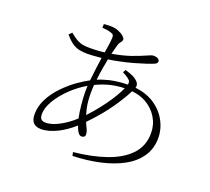

<svg xmlns="http://www.w3.org/2000/svg" viewBox="-135 -950 1270 1159"><g transform="rotate(20 500.0 -370.5)"><path d="M433 14Q552 2 643 -30Q734 -62 785.5 -117Q837 -172 837 -254Q837 -308 809.5 -353.5Q782 -399 732 -427Q693 -448 643 -453Q627 -421 603 -383Q570 -330 527 -276Q488 -228 445 -184Q455 -163 462 -147Q471 -128 471 -112Q471 -101 464 -96.5Q457 -92 448 -92Q432 -92 419 -118Q412 -131 407 -147Q359 -105 313 -81Q253 -50 203 -50Q171 -50 154 -67.5Q137 -85 137 -122Q137 -174 162 -222Q187 -270 226.5 -311Q266 -352 311 -384Q348 -410 382 -428Q383 -441 385 -455Q391 -510 399 -564Q400 -572 401 -579Q384 -577 366 -576Q337 -573 310 -573Q282 -573 258.5 -578Q235 -583 213 -598Q191 -613 165 -644L183 -662Q210 -639 230.5 -628Q251 -617 270.5 -614Q290 -611 314 -611Q341 -611 369 -613Q388 -614 407 -617Q410 -640 414 -660Q420 -701 420 -716Q420 -729 416.5 -733.5Q413 -738 402 -742Q388 -747 373.5 -749Q359 -751 343 -752L344 -776Q356 -777 367.5 -777.5Q379 -778 386 -778Q415 -778 437.5 -769Q460 -760 473 -748Q486 -736 486 -728Q486 -719 481.5 -713.5Q477 -708 471.5 -700.5Q466 -693 462 -675Q456 -655 448 -623Q516 -635 563 -651Q618 -670 649 -684.5Q680 -699 690 -699Q710 -699 720.5 -692.5Q731 -686 731 -677Q731 -671 728 -666Q725 -661 714 -656Q698 -649 666.5 -638.5Q635 -628 594 -616.5Q553 -605 508 -596Q473 -588 440 -584Q435 -558 430 -531Q422 -488 418 -445Q449 -459 491 -469Q545 -481 605 -482Q609 -500 601 -509Q589 -523 552 -542L562 -560Q588 -553 610.5 -543Q633 -533 648 -516Q656 -506 657 -497Q658 -490 655 -480Q717 -473 764 -447Q825 -411 856.5 -356Q888 -301 888 -241Q888 -173 853.5 -122Q819 -71 757.5 -37Q696 -3 614 15.5Q532 34 438 37ZM379 -392Q325 -360 283 -320Q233 -272 205.5 -224.5Q178 -177 178 -139Q178 -116 187 -106Q196 -96 216 -96Q245 -96 279 -110.5Q313 -125 347 -149Q373 -167 395 -188Q387 -226 383 -269Q378 -315 378 -356Q378 -373 379 -392ZM595 -455Q543 -453 500 -442Q457 -431 414 -410Q412 -383 412 -360Q412 -302 421 -262Q426 -241 431 -223Q449 -242 467 -263Q495 -296 521 -331.5Q547 -367 567 -401Q584 -430 595 -455Z"/></g></svg>

Font: Noto Serif HK ExtraLight ExtraLight
Style: Regular
Weight: 250
Version: Version 2.003-H1;hotconv 1.1.1;makeotfexe 2.6.0